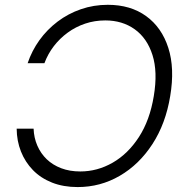

<svg xmlns="http://www.w3.org/2000/svg" viewBox="-20 -757 761 787"><path d="M298.3 9.8Q239.7 9.8 193.4 -8.5Q147 -26.9 115 -59.8Q83 -92.8 65.9 -136Q48.8 -179.2 48.3 -229.5H117.7Q119.1 -191.9 133.1 -159.9Q147 -127.9 171.6 -104.2Q196.3 -80.6 231 -67.4Q265.6 -54.2 309.1 -54.2Q378.9 -54.2 441.7 -90.1Q504.4 -126 549.3 -195.1Q594.2 -264.2 610.4 -363.3Q627 -462.4 605 -531.5Q583 -600.6 532.2 -637Q481.4 -673.3 411.6 -673.3Q368.2 -673.3 329.1 -660.2Q290 -647 257.6 -623.3Q225.1 -599.6 200.7 -567.9Q176.3 -536.1 162.1 -498H93.3Q110.4 -548.8 141.6 -592.3Q172.9 -635.7 216.1 -668.5Q259.3 -701.2 311.5 -719.2Q363.8 -737.3 421.9 -737.3Q515.1 -737.3 579.1 -690.9Q643.1 -644.5 669.9 -560.8Q696.8 -477.1 677.7 -363.3Q659.2 -250 604.7 -166.3Q550.3 -82.5 470.9 -36.4Q391.6 9.8 298.3 9.8Z"/></svg>

Font: Inter 18pt Light
Style: Italic
Weight: 300
Italic angle: -9.3988°
Designer: Rasmus Andersson
Foundry: rsms
Version: Version 4.001;git-66647c0bb